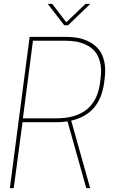

<svg xmlns="http://www.w3.org/2000/svg" viewBox="-20 -970 593 990"><path d="M96.2 -339.8 50.8 0H30.8L132.8 -779.8H319.8Q355 -779.8 385.7 -773.7Q416.5 -767.6 444.3 -752.2Q472.2 -736.8 490.7 -713.4Q509.3 -689.9 517.6 -652.8Q525.9 -615.7 520 -568.8L517.1 -544.9Q496.1 -381.3 347.2 -348.1L444.8 0H424.8L328.1 -344.2Q299.3 -339.8 270 -339.8ZM98.1 -359.9H270Q473.1 -359.9 496.1 -544.9L499 -568.8Q504.9 -615.2 495.6 -650.4Q486.3 -685.5 468.5 -705.8Q450.7 -726.1 423.8 -738.8Q397 -751.5 372.1 -755.6Q347.2 -759.8 319.8 -759.8H149.9ZM420.9 -950.2H445.8L331.1 -839.8H311L226.1 -950.2H249L321.8 -855Z"/></svg>

Font: Cooper Hewitt
Style: Thin Italic
Weight: 702
Designer: Village Type and Design LLC
Foundry: Cooper Hewitt Smithsonian Design Museum
Version: 1.000